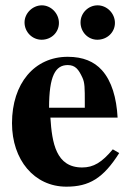

<svg xmlns="http://www.w3.org/2000/svg" viewBox="-20 -686 484 720"><path d="M411 -600C411 -636 381 -666 346 -666C311 -666 282 -637 282 -602C282 -566 310 -537 345 -537C382 -537 411 -565 411 -600ZM201 -600C201 -636 171 -666 137 -666C102 -666 72 -636 72 -602C72 -566 101 -537 136 -537C173 -537 201 -565 201 -600ZM403 -126C362 -77 331 -58 288 -58C190 -58 175 -150 169 -245H421C417 -319 399 -382 362 -423C333 -455 292 -473 234 -473C109 -473 25 -373 25 -224C25 -87 108 14 229 14C314 14 367 -17 427 -112ZM298 -282H164C164 -402 188 -442 234 -442C263 -442 275 -425 289 -395C298 -376 298 -355 298 -303Z"/></svg>

Font: STIXGeneral
Style: Bold
Weight: 700
Designer: MicroPress Inc., with final additions and corrections provided by Coen Hoffman, Elsevier (retired)
Version: Version 1.1.0